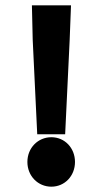

<svg xmlns="http://www.w3.org/2000/svg" viewBox="-20 -690 385 722"><path d="M225 -185 242 -540 247 -670H100L103 -540L120 -185ZM173 12C224 12 262 -29 262 -81C262 -133 224 -174 173 -174C123 -174 83 -134 83 -81C83 -28 123 12 173 12Z"/></svg>

Font: Falling Sky
Style: Bd+
Weight: 400
Designer: Paul D. Hunt
Foundry: Adobe Systems Incorporated
Version: Version 1.02